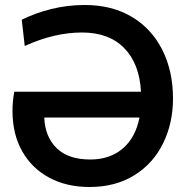

<svg xmlns="http://www.w3.org/2000/svg" viewBox="-20 -734 749 768"><path d="M672 -340Q672 -241 632 -160Q592 -79 516.5 -32.5Q441 14 338 14Q247 14 177.5 -23Q108 -60 69 -128.5Q30 -197 30 -290Q30 -328 37 -367H544Q538 -479 477 -541.5Q416 -604 308 -604Q197 -604 79 -550L67 -655Q121 -682 185.5 -698Q250 -714 319 -714Q428 -714 507.5 -666.5Q587 -619 629.5 -534Q672 -449 672 -340ZM538 -264H157Q160 -187 206.5 -141.5Q253 -96 341 -96Q419 -96 470.5 -139.5Q522 -183 538 -264Z"/></svg>

Font: Cabin SemiBold
Style: Regular
Weight: 600
Designer: Pablo Impallari
Foundry: Pablo Impallari. http://www.impallari.com Igino Marini. http://www.ikern.com
Version: Version 2.200